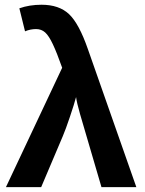

<svg xmlns="http://www.w3.org/2000/svg" viewBox="-20 -770 596 790"><path d="M541 0H397.5Q322.3 -255.4 309.1 -301.5Q295.9 -347.7 293 -370.6Q285.6 -342.3 267.8 -289.6Q250 -236.8 238.3 -209.5L149.4 0H4.4L235.8 -491.2Q213.9 -553.2 197.5 -587.9Q181.2 -622.6 165.8 -636.5Q150.4 -650.4 128.4 -650.4Q105 -650.4 83 -641.1L59.6 -735.8Q101.1 -750.5 150.9 -750.5Q223.1 -750.5 264.2 -711.7Q305.2 -672.9 341.8 -567.4Z"/></svg>

Font: Liberation Sans
Style: Bold
Weight: 700
Designer: Steve Matteson
Foundry: Ascender Corporation
Version: Version 2.1.5